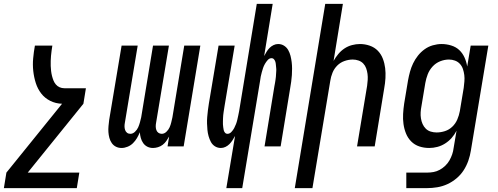

<svg xmlns="http://www.w3.org/2000/svg" viewBox="-50 -755 2570 990"><path d="M346 215H-30L-17 135L270 -220Q237 -221 209 -235Q181 -249 162.5 -273Q144 -297 134.5 -327Q125 -357 121.5 -389Q118 -421 121 -454Q124 -487 130 -520H220Q218 -507 216 -493.5Q214 -480 213 -467Q212 -454 211.5 -441Q211 -428 211.5 -415Q212 -402 213.5 -389Q215 -376 218 -364Q221 -352 225.5 -340.5Q230 -329 238 -319.5Q246 -310 257.5 -305Q269 -300 282 -300H393L380 -220L93 135H359Z M739 8Q723 8 710 1.5Q697 -5 688.5 -17Q680 -29 676 -43.5Q672 -58 671 -73Q665 -58 656.5 -43.5Q648 -29 636 -17Q624 -5 608 1.5Q592 8 577 8Q561 8 548 1.5Q535 -5 526.5 -17Q518 -29 514 -44Q510 -59 509 -74Q508 -89 509.5 -105Q511 -121 513 -137L577 -520H660L594 -123Q592 -113 592 -103.5Q592 -94 595 -85Q598 -76 605 -70.5Q612 -65 622 -65Q635 -65 646 -75.5Q657 -86 662.5 -98.5Q668 -111 671.5 -124Q675 -137 678 -150L739 -520H821L755 -123Q753 -113 753 -103.5Q753 -94 756 -85Q759 -76 766.5 -70.5Q774 -65 784 -65Q797 -65 808 -75.5Q819 -86 824.5 -98.5Q830 -111 833 -124Q836 -137 839 -150L900 -520H983L897 0H814L822 -51Q816 -40 808 -28.5Q800 -17 789 -8.5Q778 0 764.5 4Q751 8 739 8Z M1117 215 1162 -54Q1156 -43 1149 -32Q1142 -21 1133 -12Q1124 -3 1112.5 2.5Q1101 8 1089 8Q1072 8 1058.5 -0.5Q1045 -9 1037.5 -23Q1030 -37 1025.5 -53Q1021 -69 1019.5 -85.5Q1018 -102 1017.5 -118.5Q1017 -135 1018.5 -152Q1020 -169 1022 -186Q1024 -203 1027 -221L1077 -520H1160L1108 -209Q1107 -201 1105.5 -193Q1104 -185 1103 -177Q1102 -169 1101 -161Q1100 -153 1100 -145.5Q1100 -138 1099.5 -130Q1099 -122 1099.5 -114.5Q1100 -107 1101 -99Q1102 -91 1103.5 -84Q1105 -77 1110 -71Q1115 -65 1123 -65Q1134 -65 1143 -74.5Q1152 -84 1157.5 -94.5Q1163 -105 1167 -115.5Q1171 -126 1173.5 -137Q1176 -148 1178.5 -159.5Q1181 -171 1183 -182L1274 -735H1356L1312 -466Q1318 -477 1324.5 -488Q1331 -499 1340 -508Q1349 -517 1360.5 -522.5Q1372 -528 1384 -528Q1401 -528 1414.5 -519.5Q1428 -511 1436 -497Q1444 -483 1448 -467Q1452 -451 1454 -434.5Q1456 -418 1456 -401.5Q1456 -385 1455 -368Q1454 -351 1451.5 -334Q1449 -317 1446 -299L1397 0H1314L1365 -311Q1367 -319 1368 -327Q1369 -335 1370.5 -343Q1372 -351 1372.5 -359Q1373 -367 1373.5 -374.5Q1374 -382 1374.5 -390Q1375 -398 1374 -405.5Q1373 -413 1372.5 -421Q1372 -429 1370 -436Q1368 -443 1363 -449Q1358 -455 1350 -455Q1339 -455 1330.5 -445.5Q1322 -436 1316 -425.5Q1310 -415 1306.5 -404.5Q1303 -394 1300 -383Q1297 -372 1294.5 -360.5Q1292 -349 1291 -338L1199 215Z M1470 215 1627 -735H1718L1670 -441Q1680 -459 1694 -476Q1708 -493 1726 -505Q1744 -517 1765 -522.5Q1786 -528 1806 -528Q1832 -528 1856.5 -519.5Q1881 -511 1898 -493.5Q1915 -476 1924 -452.5Q1933 -429 1936 -404Q1939 -379 1937.5 -352.5Q1936 -326 1931 -299L1882 0H1791L1843 -313Q1845 -328 1846 -343.5Q1847 -359 1845 -374Q1843 -389 1838 -403Q1833 -417 1823 -427.5Q1813 -438 1798.5 -443Q1784 -448 1769 -448Q1748 -448 1726.5 -440.5Q1705 -433 1689 -417Q1673 -401 1664.5 -380Q1656 -359 1653 -338L1561 215Z M2045 215V135H2152Q2169 135 2185.5 132Q2202 129 2217.5 120.5Q2233 112 2246 99.5Q2259 87 2267.5 72Q2276 57 2281.5 41Q2287 25 2289 8L2304 -81Q2294 -61 2279 -44Q2264 -27 2245 -15Q2226 -3 2205 2.5Q2184 8 2163 8Q2136 8 2112 0Q2088 -8 2070.5 -25.5Q2053 -43 2043.5 -66.5Q2034 -90 2030.5 -115.5Q2027 -141 2028.5 -167.5Q2030 -194 2034 -221L2054 -341Q2058 -363 2064 -385Q2070 -407 2080 -428Q2090 -449 2105 -468Q2120 -487 2139.5 -501Q2159 -515 2182 -521.5Q2205 -528 2227 -528Q2252 -528 2276.5 -520.5Q2301 -513 2318 -497Q2335 -481 2345 -459Q2355 -437 2359 -412L2377 -520H2468L2378 21Q2374 47 2365 73Q2356 99 2341 122.5Q2326 146 2304 164.5Q2282 183 2257 194.5Q2232 206 2205 210.5Q2178 215 2152 215ZM2201 -72Q2223 -72 2244.5 -79Q2266 -86 2282.5 -102Q2299 -118 2308 -139Q2317 -160 2321 -182L2341 -302Q2343 -318 2344.5 -335Q2346 -352 2344 -368Q2342 -384 2337 -399Q2332 -414 2321.5 -425.5Q2311 -437 2296 -442.5Q2281 -448 2265 -448Q2242 -448 2219.5 -439Q2197 -430 2180.5 -412Q2164 -394 2155.5 -372Q2147 -350 2143 -327L2123 -207Q2120 -192 2119 -176Q2118 -160 2120.5 -144.5Q2123 -129 2129 -115.5Q2135 -102 2145.5 -91.5Q2156 -81 2171 -76.5Q2186 -72 2201 -72Z"/></svg>

Font: Iosevka Term Curly Medium
Style: Italic
Weight: 500
Italic angle: -9°
Designer: Belleve Invis
Foundry: Belleve Invis
Version: Version 32.3.0